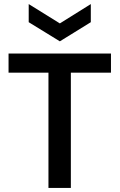

<svg xmlns="http://www.w3.org/2000/svg" viewBox="-20 -923 587 943"><path d="M218 0V-660H328V0ZM22 -566V-660H525V-566ZM121 -903 274 -808 426 -903V-814L274 -720L121 -814Z"/></svg>

Font: Bricolage Grotesque 24pt Medium
Style: Regular
Weight: 500
Designer: Mathieu Triay
Foundry: Atelier Triay
Version: Version 1.001;gftools[0.9.33.dev8+g029e19f]